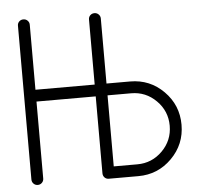

<svg xmlns="http://www.w3.org/2000/svg" viewBox="-48 -686 764 735"><g transform="rotate(-5 334.0 -318.0)"><path d="M45.4 -22.9V-613.8Q45.4 -623.5 52 -629.9Q58.6 -636.2 68.1 -636.2Q77.6 -636.2 84.2 -629.6Q90.8 -623 90.8 -613.8V-363.8H318.4V-613.8Q318.4 -623.5 325 -629.9Q331.5 -636.2 341.1 -636.2Q350.6 -636.2 357.2 -629.6Q363.8 -623 363.8 -613.8V-363.8H454.6Q530.3 -363.8 583.3 -310.5Q636.2 -257.3 636.2 -181.9Q636.2 -106.4 583 -53.2Q529.8 0 454.6 0H340.8Q331.1 0 324.7 -6.6Q318.4 -13.2 318.4 -22.9V-318.4H90.8V-22.9Q90.8 -13.2 84.2 -6.6Q77.6 0 68.1 0Q58.6 0 52 -6.6Q45.4 -13.2 45.4 -22.9ZM363.8 -45.4H454.6Q510.7 -45.4 550.8 -85.4Q590.8 -125.5 590.8 -181.9Q590.8 -238.3 550.8 -278.3Q510.7 -318.4 454.6 -318.4H363.8Z"/></g></svg>

Font: OpenGost Type A TT
Style: Regular
Weight: 400
Version: Version 0.3